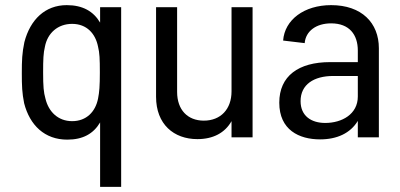

<svg xmlns="http://www.w3.org/2000/svg" viewBox="-20 -535 1559 748"><path d="M452 -507H370V-447C344 -491 302 -515 240 -515C156 -515 98 -459 75 -371C66 -328 65 -300 65 -250C65 -200 66 -173 74 -133C96 -47 154 9 242 9C303 9 344 -14 370 -58V193H452ZM148 -253C148 -304 149 -328 155 -353C165 -406 205 -442 261 -442C318 -442 352 -404 362 -353C368 -329 369 -305 369 -253C369 -200 367 -176 362 -151C352 -100 317 -63 261 -63C206 -63 169 -100 157 -151C150 -175 148 -199 148 -253Z M749 7C810 7 856 -17 882 -63V0H964V-507H882V-179C882 -110 840 -65 774 -65C711 -65 670 -107 670 -177V-507H588V-158C588 -51 657 7 749 7Z M1374 -338V-293H1266C1143 -293 1068 -239 1068 -135C1068 -29 1145 8 1227 8C1293 8 1345 -16 1374 -64V0H1456V-347C1456 -446 1389 -515 1270 -515C1165 -515 1089 -458 1083 -377L1167 -367C1171 -414 1212 -444 1270 -444C1341 -444 1374 -400 1374 -338ZM1151 -141C1151 -206 1203 -239 1278 -239H1374V-159C1374 -90 1312 -56 1247 -56C1193 -56 1151 -83 1151 -141Z"/></svg>

Font: Vanilla Cream Book
Style: Regular
Weight: 400
Designer: Jeremy Tribby, Jinavaṁso
Foundry: Tribby Type
Version: Version 1.422;Glyphs 3.1.2 (3151)